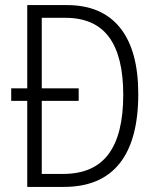

<svg xmlns="http://www.w3.org/2000/svg" viewBox="-20 -734 620 754"><path d="M523 -365Q523 -184 449.5 -92Q376 0 231 0H87V-338H24V-387H87V-714H243Q380 -714 451.5 -625Q523 -536 523 -365ZM144 -664V-387H289V-338H144V-51H228Q348 -51 406 -128.5Q464 -206 464 -362Q464 -513 408 -588.5Q352 -664 237 -664Z"/></svg>

Font: Noto Sans Display Light Narrow
Style: Regular
Weight: 300
Width: 4
Designer: Monotype Design team
Foundry: Monotype Imaging Inc.
Version: Version 1.000